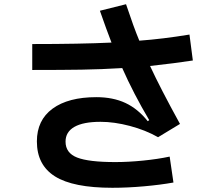

<svg xmlns="http://www.w3.org/2000/svg" viewBox="-20 -842 1040 911"><path d="M291 -170Q291 -116 346 -94.5Q401 -73 527 -73Q588 -73 658.5 -80Q729 -87 785 -99L803 24Q742 35 663.5 42Q585 49 513 49Q327 49 241 -5Q155 -59 155 -171Q155 -272 229.5 -326.5Q304 -381 437 -381Q516 -381 575 -353.5Q634 -326 681 -267L688 -272Q613 -399 560 -519Q462 -513 367.5 -511.5Q273 -510 133 -510V-633Q361 -633 509 -640Q485 -702 454 -791L578 -822Q614 -714 641 -649Q751 -657 879 -678L895 -555Q811 -542 692 -529Q741 -423 834 -254L730 -191Q670 -225 596 -244.5Q522 -264 457 -264Q375 -264 333 -240Q291 -216 291 -170Z"/></svg>

Font: IBM Plex Sans JP
Style: Bold
Weight: 700
Designer: Mike Abbink; Paul van der Laan; Pieter van Rosmalen; Wujin Sim; Yejin Wi; Jinhee Kim; Boomi Park; Yona Kim; Kichan Ma
Foundry: Sandoll Inc.
Version: Version 1.001